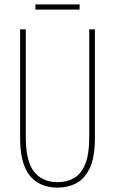

<svg xmlns="http://www.w3.org/2000/svg" viewBox="-20 -848 526 878"><path d="M414 -217Q414 -130 391 -80.5Q368 -31 329.5 -10.5Q291 10 243 10Q161 10 116.5 -44.5Q72 -99 72 -217V-714H98V-221Q98 -109 136.5 -62Q175 -15 243 -15Q286 -15 318.5 -33.5Q351 -52 369.5 -97Q388 -142 388 -221V-714H414ZM344 -828V-804H142V-828Z"/></svg>

Font: Noto Sans Sinhala UI ExtraCondensed Thin
Style: Regular
Weight: 100
Width: 2
Designer: Jelle Bosma - Monotype Design Team
Foundry: Monotype Imaging Inc.
Version: Version 2.006; ttfautohint (v1.8.4.7-5d5b)